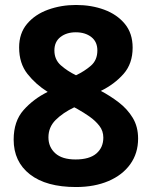

<svg xmlns="http://www.w3.org/2000/svg" viewBox="-20 -743 612 773"><path d="M286 -723Q348 -723 399.5 -704Q451 -685 482.5 -647Q514 -609 514 -551Q514 -487 477.5 -445.5Q441 -404 386 -377Q424 -357 458.5 -330.5Q493 -304 514.5 -268.5Q536 -233 536 -185Q536 -126 504.5 -82Q473 -38 416.5 -14Q360 10 286 10Q166 10 100.5 -41Q35 -92 35 -181Q35 -255 75 -300Q115 -345 172 -373Q124 -403 90.5 -445.5Q57 -488 57 -552Q57 -609 89 -647Q121 -685 173.5 -704Q226 -723 286 -723ZM285 -613Q248 -613 223.5 -594Q199 -575 199 -540Q199 -503 225 -480Q251 -457 286 -440Q320 -456 346 -478.5Q372 -501 372 -540Q372 -575 347.5 -594Q323 -613 285 -613ZM175 -190Q175 -151 202.5 -126Q230 -101 284 -101Q340 -101 368 -125Q396 -149 396 -189Q396 -216 380 -236.5Q364 -257 340.5 -273.5Q317 -290 292 -304L279 -311Q233 -289 204 -260Q175 -231 175 -190Z"/></svg>

Font: Noto Sans Ol Chiki
Style: Bold
Weight: 700
Designer: Monotype Design Team, Lewis McGuffie
Foundry: Monotype Imaging Inc.
Version: Version 2.003; ttfautohint (v1.8.4.7-5d5b)